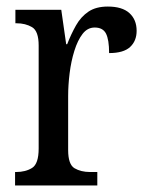

<svg xmlns="http://www.w3.org/2000/svg" viewBox="-20 -566 449 586"><path d="M26 0V-41H29Q58 -41 78 -53.5Q98 -66 98 -113V-427Q98 -471 78 -483Q58 -495 30 -495H27V-536H167L182 -431H185Q197 -462 212 -488.5Q227 -515 250 -530.5Q273 -546 309 -546Q353 -546 375 -526Q397 -506 397 -472Q397 -441 377 -422.5Q357 -404 313 -404Q313 -445 303.5 -463.5Q294 -482 269 -482Q247 -482 232 -462.5Q217 -443 207 -411Q197 -379 192.5 -342.5Q188 -306 188 -273V-108Q188 -64 207.5 -52.5Q227 -41 255 -41H277V0Z"/></svg>

Font: Noto Serif Hebrew Condensed
Style: Regular
Weight: 400
Width: 3
Designer: Monotype Design Team
Foundry: Monotype Imaging Inc.
Version: Version 2.004; ttfautohint (v1.8.4.7-5d5b)